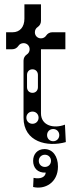

<svg xmlns="http://www.w3.org/2000/svg" viewBox="-20 -648 348 881"><path d="M282 4 278 -76C226 -56 168 -72 168 -128V-422H280V-500H220C208 -500 198 -494 192 -485C187 -477 178 -472 168 -472C152 -472 140 -484 140 -500C140 -510 145 -519 153 -524C162 -530 168 -540 168 -552V-628H92V-562C92 -524 71 -500 38 -500H8V-422H36C48 -422 58 -428 64 -437C69 -445 78 -450 88 -450C104 -450 116 -438 116 -422C116 -412 111 -403 103 -398C94 -392 88 -382 88 -370V-108C88 4 198 28 282 4ZM129 -222C114 -222 104 -233 104 -248V-304C104 -319 114 -330 129 -330C144 -330 154 -319 154 -304V-248C154 -233 144 -222 129 -222ZM224 0C208 0 196 -12 196 -28C196 -44 208 -56 224 -56C240 -56 252 -44 252 -28C252 -12 240 0 224 0ZM129 -80C113 -80 101 -92 101 -108C101 -124 113 -136 129 -136C145 -136 157 -124 157 -108C157 -92 145 -80 129 -80ZM134 168 132 210C185 223 246 191 246 116C246 69 222 36 184 36C152 36 132 59 132 90C132 122 152 146 190 144C188 165 165 175 134 168ZM186 118C170 118 158 106 158 90C158 74 170 62 186 62C202 62 214 74 214 90C214 106 202 118 186 118Z"/></svg>

Font: Apfel Grotezk Brukt
Style: Regular
Weight: 300
Designer: Luigi Gorlero
Foundry: © 2023, Luigi Gorlero & Collletttivo
Version: Version 2.000;Glyphs 3.2 (3217)